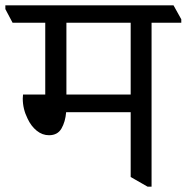

<svg xmlns="http://www.w3.org/2000/svg" viewBox="-51 -665 697 717"><path d="M626 -593V-580H515V32H500L437 -4V-246H196Q193 -210 178.5 -185Q164 -160 132 -160Q107 -160 86 -177Q65 -194 52 -222Q34 -258 34 -297L35 -312H118V-580H-4L-31 -631V-645H597ZM437 -312V-580H197V-312Z"/></svg>

Font: Grenzecho Serif
Style: Serif-Regular
Weight: 400
Designer: Dan Reynolds
Foundry: Dan Reynolds
Version: Version 1.001; ttfautohint (v1.1) -l 5 -r 5 -G 72 -x 0 -D la